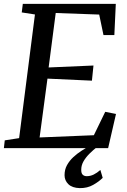

<svg xmlns="http://www.w3.org/2000/svg" viewBox="-20 -763 656 989"><path d="M0 0 4.5 -40 78.5 -51.5 160 -688.5 92 -699 97.5 -743H576.5L569 -582.5H513L491 -688L267 -696L230.5 -415.5L461.5 -425.5L453.5 -347.5L224.5 -358L184 -55L463.5 -66.5L522 -187L577.5 -176L537 0ZM391 206Q352 205 332.2 185.8Q312.5 166.5 312.5 139.5Q312.5 110.5 325.2 87.5Q338 64.5 357.8 46.2Q377.5 28 400.5 13.2Q423.5 -1.5 444 -13.5L467 -25L482 -7.5Q460 9.5 441 28.5Q422 47.5 410.2 68Q398.5 88.5 398.5 110.5Q398 129 405.8 136.8Q413.5 144.5 427 144.5Q445.5 144.5 462.8 136Q480 127.5 497 112.5L509 153Q490.5 172 460.2 189.2Q430 206.5 391 206Z"/></svg>

Font: Merriweather Light 18pt
Style: Italic
Weight: 400
Italic angle: -7.8°
Version: Version 2.101